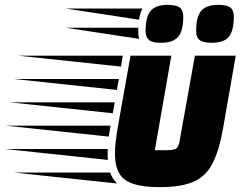

<svg xmlns="http://www.w3.org/2000/svg" viewBox="-242 -758 990 790"><path d="M416 12Q313 12 272 -18.5Q231 -49 231 -125Q231 -148 234 -174Q237 -200 242 -231L295 -529H463L395 -140H445Q470 -140 481.5 -146Q493 -152 497 -178L560 -529H728L676 -231Q660 -140 633 -86.5Q606 -33 555 -10.5Q504 12 416 12ZM256 -484 -168 -529H263ZM239 -388 -185 -433H247ZM222 -292 -202 -337H230ZM205 -196 -219 -241H213ZM202 -100 -222 -145H201V-125Q201 -118 201 -112Q201 -106 202 -100ZM240 -3 -184 -48H211Q222 -20 240 -3ZM656 -738Q692 -738 706 -727Q720 -716 720 -690Q720 -631 699.5 -606.5Q679 -582 629 -582Q593 -582 579 -593.5Q565 -605 565 -630Q565 -689 586 -713.5Q607 -738 656 -738ZM448 -738Q483 -738 497.5 -727Q512 -716 512 -690Q512 -631 491 -606.5Q470 -582 421 -582Q385 -582 371 -593.5Q357 -605 357 -630Q357 -689 378 -713.5Q399 -738 448 -738ZM344 -723Q339 -713 335.5 -702Q332 -691 330 -677L28 -723ZM327 -630Q327 -612 330 -598L28 -644H327Z"/></svg>

Font: Faster One
Style: Regular
Weight: 400
Designer: Eduardo Rodriguez Tunni
Foundry: Eduardo Rodriguez Tunni
Version: Version 1.003; ttfautohint (v1.8.4.7-5d5b);gftools[0.9.23]